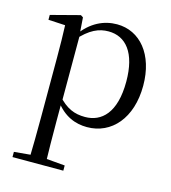

<svg xmlns="http://www.w3.org/2000/svg" viewBox="-116 -625 870 977"><g transform="rotate(15 319.0 -136.0)"><path d="M40.5 259.8H308.2V232.4L189.5 222.2H151.7L40.5 232.4ZM125.5 259.8H212.5C210.5 192.3 209.5 96 209.5 26.5V-68.7L210.7 -78.7V-430.1L208.9 -435.3L202.9 -519.6L189.9 -528L36.5 -487.9V-462.4L125.5 -457.5C127.5 -407.9 128.5 -355 128.5 -286.8V26.7C128.5 96.7 127.5 192.3 125.5 259.8ZM366.6 14.6C495.6 14.6 589.2 -91.6 589.2 -262.6C589.2 -427 501.7 -530.6 380.3 -530.6C312.5 -530.6 243.7 -500.1 191.5 -425H180.6L191.2 -398.2C250.5 -466 298.3 -484.5 347.9 -484.5C438.7 -484.5 500.5 -412.7 500.5 -260.8C500.5 -95.4 430.2 -32.7 343.5 -32.7C288.3 -32.7 244.5 -49.4 195.3 -105.1L181.4 -77.1H194.2C244.9 -6.9 306.7 14.6 366.6 14.6Z"/></g></svg>

Font: Source Han Serif TW VF
Style: Regular
Weight: 250
Designer: Ryoko NISHIZUKA 西塚涼子 (kana & ideographs); Frank Grießhammer (Latin, Greek & Cyrillic); Wenlong ZHANG 张文龙 (bopomofo); San
Foundry: Adobe
Version: Version 2.002;hotconv 1.1.0;makeotfexe 2.6.0